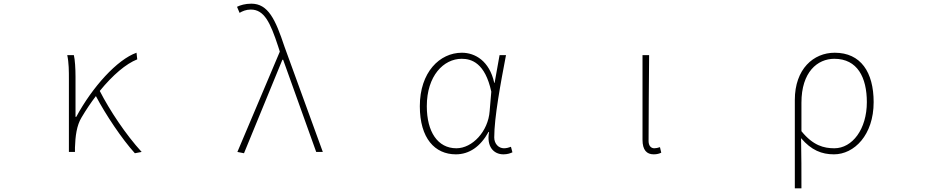

<svg xmlns="http://www.w3.org/2000/svg" viewBox="-20 -827 5040 1045"><path d="M714 7 751 0C664 -95 576 -228 523 -332C594 -419 666 -480 727 -504L723 -540C618 -503 483 -354 395 -191H391V-409C391 -453 388 -503 382 -527H346C355 -486 355 -438 355 -396V0H388V-24C390 -85 397 -144 424 -188C449 -230 475 -269 502 -304C555 -203 644 -70 714 7Z M1308 7 1517 -502H1521L1701 0H1737L1528 -574C1479 -722 1439 -807 1348 -807C1315 -807 1288 -799 1270 -790L1284 -757C1299 -766 1319 -775 1345 -775C1418 -775 1451 -705 1494 -574L1503 -546L1272 0Z M2461 13C2534 13 2595 -29 2639 -109H2642C2627 -29 2667 13 2720 13C2743 13 2758 7 2769 2L2761 -28C2751 -24 2736 -20 2723 -20C2694 -20 2670 -44 2670 -79C2670 -188 2705 -375 2734 -527H2699L2672 -376H2670C2644 -496 2565 -540 2494 -540C2373 -540 2265 -434 2265 -249C2265 -74 2347 13 2461 13ZM2464 -20C2362 -20 2303 -110 2303 -249C2303 -414 2394 -507 2493 -507C2546 -507 2620 -485 2654 -328L2645 -222C2637 -112 2551 -20 2464 -20Z M3538 13C3556 13 3569 9 3579 4L3572 -26C3559 -22 3551 -20 3541 -20C3524 -20 3510 -33 3510 -59C3510 -217 3512 -368 3513 -527H3477V-66C3477 -10 3500 13 3538 13Z M4306 198H4342C4342 92 4342 31 4340 -75C4396 -9 4453 13 4519 13C4629 13 4735 -92 4735 -271C4735 -434 4665 -540 4523 -540C4408 -540 4306 -452 4306 -283ZM4521 -20C4464 -20 4405 -35 4342 -113V-268C4342 -435 4429 -507 4521 -507C4647 -507 4698 -405 4698 -271C4698 -124 4619 -20 4521 -20Z"/></svg>

Font: Harano Aji Gothic K1 ExtraLight
Style: Regular
Weight: 250
Foundry: Masamichi Hosoda
Version: HaranoAjiGothicK1-ExtraLight version 20230610;ttx 4.39.4